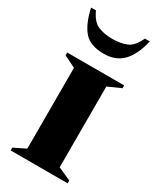

<svg xmlns="http://www.w3.org/2000/svg" viewBox="-204 -881 795 951"><g transform="rotate(30 193.0 -406.0)"><path d="M30 0V-16L97 -49V-511L30 -544V-560H356V-544L282 -511V-49L356 -16V0ZM189 -645Q112 -645 76 -686Q40 -727 21 -812H49Q73 -759 108 -744.5Q143 -730 189 -730Q235 -730 269.5 -744Q304 -758 329 -812H357Q337 -727 296.5 -686Q256 -645 189 -645Z"/></g></svg>

Font: Spectral SC ExtraBold
Style: Regular
Weight: 800
Designer: Jean-Baptiste Levee
Foundry: Production Type
Version: Version 2.001